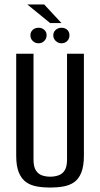

<svg xmlns="http://www.w3.org/2000/svg" viewBox="-20 -833 452 865"><path d="M206 12Q174 12 146 7Q118 2 97.5 -12.5Q77 -27 65 -55.5Q53 -84 53 -132V-591H131V-114Q131 -82 141.5 -65.5Q152 -49 169 -43Q186 -37 206 -37Q226 -37 243.5 -43Q261 -49 271.5 -65.5Q282 -82 282 -114V-591H358V-132Q358 -85 346.5 -56Q335 -27 314.5 -12.5Q294 2 266 7Q238 12 206 12ZM154 -638Q138 -638 127.5 -648.5Q117 -659 117 -674Q117 -689 127.5 -698.5Q138 -708 154 -708Q169 -708 179.5 -698.5Q190 -689 190 -674Q190 -659 179.5 -648.5Q169 -638 154 -638ZM257 -638Q242 -638 231 -648.5Q220 -659 220 -674Q220 -689 231 -698.5Q242 -708 257 -708Q273 -708 283 -698.5Q293 -689 293 -674Q293 -659 283 -648.5Q273 -638 257 -638ZM206 -729 103 -813H179L257 -729Z"/></svg>

Font: Alumni Sans Thin Medium
Style: Regular
Weight: 500
Version: Version 1.018